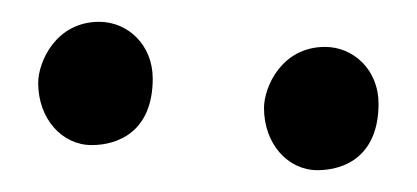

<svg xmlns="http://www.w3.org/2000/svg" viewBox="-20 -651 382 176"><path d="M15 -575C15 -542 37 -518 64 -518C89 -518 120 -531 120 -579C120 -610 97 -631 71 -631C31 -631 15 -594 15 -575ZM222 -552C222 -519 244 -495 271 -495C296 -495 327 -508 327 -556C327 -587 304 -608 278 -608C238 -608 222 -571 222 -552Z"/></svg>

Font: Life Savers
Style: Bold
Weight: 700
Designer: Pablo Impallari, Rodrigo Fuenzalida, Brenda Gallo
Foundry: Pablo Impallari, Rodrigo Fuenzalida, Brenda Gallo
Version: Version 3.000